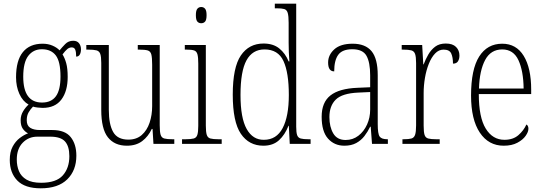

<svg xmlns="http://www.w3.org/2000/svg" viewBox="-20 -780 2946 1041"><path d="M201 241Q115 241 74 199Q33 157 33 87Q33 44 48.5 15Q64 -14 87 -31.5Q110 -49 132 -57Q116 -65 104 -81.5Q92 -98 92 -128Q92 -155 105.5 -177Q119 -199 135 -213Q103 -231 85 -271Q67 -311 67 -361Q67 -452 104 -497.5Q141 -543 211 -543Q241 -543 265 -532.5Q289 -522 303 -507Q316 -523 333.5 -541Q351 -559 377 -559Q398 -559 408.5 -545.5Q419 -532 419 -513Q419 -495 412.5 -484Q406 -473 393 -473Q393 -498 388 -510.5Q383 -523 369 -523Q356 -523 345 -514Q334 -505 319 -485Q331 -466 339 -437.5Q347 -409 347 -363Q347 -286 313 -240.5Q279 -195 211 -195Q200 -195 183.5 -197Q167 -199 159 -202Q146 -189 135.5 -171.5Q125 -154 125 -128Q125 -99 144 -87Q163 -75 196 -75H263Q333 -75 363.5 -36.5Q394 2 394 64Q394 144 344.5 192.5Q295 241 201 241ZM208 -224Q258 -224 283 -258Q308 -292 308 -365Q308 -446 282.5 -479.5Q257 -513 207 -513Q161 -513 133.5 -477.5Q106 -442 106 -364Q106 -224 208 -224ZM203 211Q285 211 320.5 171Q356 131 356 67Q356 13 332.5 -13Q309 -39 253 -39H182Q135 -39 103 -6Q71 27 71 85Q71 120 83 148.5Q95 177 124 194Q153 211 203 211Z M668 10Q601 10 565 -35.5Q529 -81 529 -184V-439Q529 -473 523.5 -488Q518 -503 503 -507Q488 -511 457 -511H448V-536H570V-184Q570 -106 593.5 -64.5Q617 -23 676 -23Q720 -23 748.5 -48Q777 -73 791 -114.5Q805 -156 805 -205V-429Q805 -467 800.5 -484.5Q796 -502 781 -506.5Q766 -511 734 -511H727V-536H846V-101Q846 -65 851 -49Q856 -33 871 -29Q886 -25 915 -25H925V0H812L807 -81H803Q784 -40 751 -15Q718 10 668 10Z M1071 -654Q1058 -654 1050 -663Q1042 -672 1042 -698Q1042 -723 1050 -732.5Q1058 -742 1071 -742Q1084 -742 1092 -732.5Q1100 -723 1100 -698Q1100 -672 1092 -663Q1084 -654 1071 -654ZM967 0V-25H986Q1015 -25 1030 -29Q1045 -33 1050 -49Q1055 -65 1055 -98V-435Q1055 -469 1050.5 -485.5Q1046 -502 1032.5 -506.5Q1019 -511 992 -511H982V-536H1096V-99Q1096 -65 1101 -49Q1106 -33 1121 -29Q1136 -25 1165 -25H1182V0Z M1408 10Q1330 10 1286 -54.5Q1242 -119 1242 -267Q1242 -415 1286 -479.5Q1330 -544 1409 -544Q1461 -544 1494 -517.5Q1527 -491 1545 -447H1549Q1547 -471 1546 -497Q1545 -523 1545 -548V-656Q1545 -693 1540 -710Q1535 -727 1521 -731Q1507 -735 1480 -735H1470V-760H1586V-93Q1586 -62 1591 -47.5Q1596 -33 1610.5 -29Q1625 -25 1653 -25H1664V0H1551L1546 -98H1544Q1525 -49 1492.5 -19.5Q1460 10 1408 10ZM1411 -22Q1479 -22 1512.5 -85.5Q1546 -149 1546 -265Q1546 -386 1517 -449Q1488 -512 1414 -512Q1349 -512 1316.5 -453Q1284 -394 1284 -265Q1284 -140 1317.5 -80.5Q1351 -21 1411 -22Z M1847 10Q1793 10 1758.5 -28.5Q1724 -67 1724 -147Q1724 -225 1771.5 -262.5Q1819 -300 1918 -304L1987 -307V-371Q1987 -442 1967 -477.5Q1947 -513 1890 -513Q1836 -513 1814 -483Q1792 -453 1792 -393Q1759 -393 1759 -441Q1759 -482 1792.5 -512.5Q1826 -543 1892 -543Q1961 -543 1994.5 -502.5Q2028 -462 2028 -372V-107Q2028 -54 2038.5 -39.5Q2049 -25 2080 -25H2083V0H1997L1990 -93H1987Q1974 -66 1956 -42.5Q1938 -19 1911.5 -4.5Q1885 10 1847 10ZM1854 -21Q1893 -21 1923 -44Q1953 -67 1970 -104.5Q1987 -142 1987 -186V-281L1922 -278Q1835 -274 1800.5 -240Q1766 -206 1766 -145Q1766 -92 1787 -56.5Q1808 -21 1854 -21Z M2162 0V-25H2168Q2196 -25 2210.5 -29Q2225 -33 2230.5 -49Q2236 -65 2236 -100V-438Q2236 -472 2230.5 -487.5Q2225 -503 2210 -507Q2195 -511 2164 -511H2158V-536H2269L2275 -431H2277Q2287 -458 2302 -484Q2317 -510 2339.5 -527Q2362 -544 2397 -544Q2434 -544 2452.5 -525.5Q2471 -507 2471 -479Q2471 -460 2463 -447.5Q2455 -435 2436 -435Q2436 -469 2426.5 -490Q2417 -511 2385 -511Q2359 -511 2339 -490Q2319 -469 2305 -434Q2291 -399 2284 -357.5Q2277 -316 2277 -276V-99Q2277 -64 2282 -48.5Q2287 -33 2302 -29Q2317 -25 2345 -25H2364V0Z M2711 10Q2629 10 2581.5 -61Q2534 -132 2534 -262Q2534 -404 2578 -473.5Q2622 -543 2703 -543Q2779 -543 2819.5 -477Q2860 -411 2860 -294V-270H2576Q2576 -144 2613.5 -83Q2651 -22 2715 -22Q2762 -22 2791 -47.5Q2820 -73 2834 -105Q2845 -99 2845 -82Q2845 -65 2830 -43.5Q2815 -22 2785 -6Q2755 10 2711 10ZM2819 -300Q2818 -395 2791 -453.5Q2764 -512 2703 -512Q2641 -512 2610.5 -455Q2580 -398 2577 -300Z"/></svg>

Font: Noto Serif Lao Condensed ExtraLight
Style: Regular
Weight: 200
Width: 3
Designer: Monotype Design Team
Foundry: Monotype Imaging Inc.
Version: Version 2.003; ttfautohint (v1.8.4.7-5d5b)